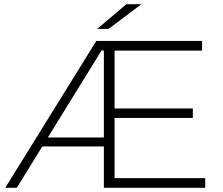

<svg xmlns="http://www.w3.org/2000/svg" viewBox="-20 -895 1062 915"><path d="M5 0 439 -700H491V-654H443L476 -674L60 0ZM163 -197 171 -240H491V-197ZM520 -378H899V-333H520ZM526 -46H958V0H475V-700H943V-654H526ZM443 -757 582 -875H654L497 -757Z"/></svg>

Font: MOST Montserrat Light
Style: Regular
Weight: 300
Designer: Julieta Ulanovsky
Foundry: Julieta Ulanovsky
Version: Version 8.000;March 11, 2024;FontCreator 15.0.0.2926 64-bit